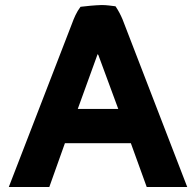

<svg xmlns="http://www.w3.org/2000/svg" viewBox="-20 -733 780 763"><path d="M724 10 467 -656C459 -675 450 -692 439 -708C422 -710 404 -713 384 -713C353 -712 326 -709 300 -706C284 -685 274 -661 266 -639L15 10H176L238 -164H500L563 10ZM289 -300 368 -518 371 -514 450 -300Z"/></svg>

Font: Bluebird
Style: SfBd
Weight: 700
Designer: Jasper
Foundry: Cannot Into Space Fonts
Version: Version 0.98